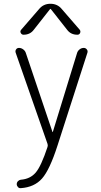

<svg xmlns="http://www.w3.org/2000/svg" viewBox="-20 -775 540 1024"><path d="M310.5 -725.6 405.3 -616.2Q411.1 -608.4 407.2 -599.1Q403.3 -589.8 392.6 -589.8Q357.4 -589.8 337.9 -616.2L251 -726.6Q250 -727.5 249 -727.5L247.1 -726.6L160.2 -616.2Q140.6 -589.8 105.5 -589.8Q95.7 -589.8 90.8 -599.1Q85.9 -608.4 92.8 -616.2L187.5 -725.6Q210.9 -754.9 249 -754.9Q287.1 -754.9 310.5 -725.6ZM233.4 -7.8 63.5 -494.1Q60.5 -503.9 65.9 -511.7Q71.3 -519.5 81.1 -519.5Q92.8 -519.5 103 -512.2Q113.3 -504.9 117.2 -494.1L259.8 -71.3Q259.8 -70.3 260.7 -70.3Q261.7 -70.3 261.7 -71.3L391.6 -494.1Q395.5 -504.9 405.3 -512.2Q415 -519.5 426.8 -519.5Q436.5 -519.5 442.9 -511.7Q449.2 -503.9 446.3 -494.1L287.1 0Q245.1 130.9 204.1 177.2Q163.1 223.6 90.8 228.5Q82 229.5 75.7 222.7Q69.3 215.8 69.3 207Q69.3 198.2 75.7 191.4Q82 184.6 90.8 183.6Q140.6 179.7 169.9 146Q199.2 112.3 233.4 8.8Q236.3 0 233.4 -7.8Z"/></svg>

Font: Rounded Mgen+ 2m light
Style: Regular
Weight: 200
Designer: [Source Han Sans]
Ryoko NISHIZUKA  (kana & ideographs); Paul D. Hunt (Latin, Greek & Cyrillic); Wenlong ZHANG  (bopomofo
Version: Version 1.059.20150602